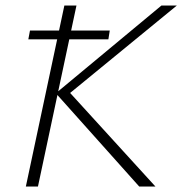

<svg xmlns="http://www.w3.org/2000/svg" viewBox="-20 -678 663 698"><path d="M486 0 183 -339 567 -658H623L219 -327L225 -351L545 0ZM74 0 214 -658H258L118 0ZM83 -535 89 -567H379L374 -535Z"/></svg>

Font: Ysabeau Infant ExtraLight
Style: Italic
Weight: 250
Italic angle: -12°
Designer: Christian Thalmann (Catharsis Fonts)
Version: Version 2.001;gftools[0.9.30]; featfreeze: ss01,ss02,lnum